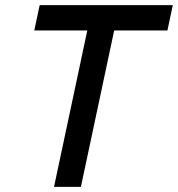

<svg xmlns="http://www.w3.org/2000/svg" viewBox="-20 -730 695 750"><path d="M191 0 321 -611H114L135 -710H655L634 -611H426L296 0Z"/></svg>

Font: Geist Mono Medium
Style: Italic
Weight: 500
Italic angle: -12°
Monospace: yes
Designer: Basement.studio, Andrés Briganti, Mateo Zaragoza
Foundry: Basement.studio, Vercel, Andrés Briganti, Guido Ferreyra, Mateo Zaragoza
Version: Version 1.500; ttfautohint (v1.8.4.7-5d5b)